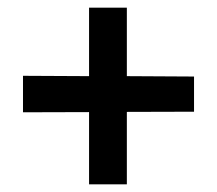

<svg xmlns="http://www.w3.org/2000/svg" viewBox="-20 -563 566 501"><path d="M40 -270 212.4 -270.5V-82H311V-271L486.3 -271.5V-363.3L311 -364.3V-543H212.4V-364.3L40 -365.2Z"/></svg>

Font: Parastoo
Style: Bold
Weight: 700
Foundry: Saber Rastikerdar (saber.rastikerdar@gmail.com)
Version: Version 2.0.1